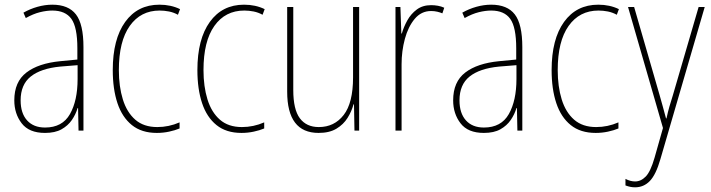

<svg xmlns="http://www.w3.org/2000/svg" viewBox="-20 -650 3033 819"><path d="M203 -630Q272 -630 304 -588.5Q336 -547 336 -449V-93H315L313 -189H311Q303 -162 286.5 -138Q270 -114 242.5 -98.5Q215 -83 172 -83Q104 -83 72.5 -124Q41 -165 41 -222Q41 -301 92.5 -340.5Q144 -380 237 -389L310 -396V-444Q310 -534 284.5 -569.5Q259 -605 203 -605Q179 -605 150.5 -598Q122 -591 90 -573L80 -596Q108 -612 140 -621Q172 -630 203 -630ZM237 -366Q154 -358 111 -323.5Q68 -289 68 -222Q68 -167 95.5 -136.5Q123 -106 172 -106Q246 -106 278.5 -163.5Q311 -221 311 -313V-372Z M649 -83Q584 -83 542.5 -116.5Q501 -150 481 -210Q461 -270 461 -351Q461 -483 514 -556.5Q567 -630 660 -630Q709 -630 748 -611L739 -587Q721 -597 701 -601Q681 -605 661 -605Q580 -605 533.5 -539.5Q487 -474 487 -351Q487 -281 504 -226Q521 -171 557 -139.5Q593 -108 651 -108Q700 -108 746 -128V-102Q727 -94 701.5 -88.5Q676 -83 649 -83Z M1010 -83Q945 -83 903.5 -116.5Q862 -150 842 -210Q822 -270 822 -351Q822 -483 875 -556.5Q928 -630 1021 -630Q1070 -630 1109 -611L1100 -587Q1082 -597 1062 -601Q1042 -605 1022 -605Q941 -605 894.5 -539.5Q848 -474 848 -351Q848 -281 865 -226Q882 -171 918 -139.5Q954 -108 1012 -108Q1061 -108 1107 -128V-102Q1088 -94 1062.5 -88.5Q1037 -83 1010 -83Z M1512 -620V-93H1492L1490 -205H1488Q1480 -175 1462.5 -147Q1445 -119 1415 -101Q1385 -83 1339 -83Q1205 -83 1205 -259V-620H1231V-266Q1231 -183 1259 -145.5Q1287 -108 1340 -108Q1406 -108 1446 -159.5Q1486 -211 1486 -320V-620Z M1819 -628Q1833 -628 1847.5 -625.5Q1862 -623 1875 -617L1867 -593Q1858 -597 1845.5 -600Q1833 -603 1819 -603Q1777 -603 1749 -569.5Q1721 -536 1707 -484Q1693 -432 1693 -376V-93H1667V-620H1688L1692 -507H1694Q1702 -535 1717.5 -563Q1733 -591 1758 -609.5Q1783 -628 1819 -628Z M2075 -630Q2144 -630 2176 -588.5Q2208 -547 2208 -449V-93H2187L2185 -189H2183Q2175 -162 2158.5 -138Q2142 -114 2114.5 -98.5Q2087 -83 2044 -83Q1976 -83 1944.5 -124Q1913 -165 1913 -222Q1913 -301 1964.5 -340.5Q2016 -380 2109 -389L2182 -396V-444Q2182 -534 2156.5 -569.5Q2131 -605 2075 -605Q2051 -605 2022.5 -598Q1994 -591 1962 -573L1952 -596Q1980 -612 2012 -621Q2044 -630 2075 -630ZM2109 -366Q2026 -358 1983 -323.5Q1940 -289 1940 -222Q1940 -167 1967.5 -136.5Q1995 -106 2044 -106Q2118 -106 2150.5 -163.5Q2183 -221 2183 -313V-372Z M2521 -83Q2456 -83 2414.5 -116.5Q2373 -150 2353 -210Q2333 -270 2333 -351Q2333 -483 2386 -556.5Q2439 -630 2532 -630Q2581 -630 2620 -611L2611 -587Q2593 -597 2573 -601Q2553 -605 2533 -605Q2452 -605 2405.5 -539.5Q2359 -474 2359 -351Q2359 -281 2376 -226Q2393 -171 2429 -139.5Q2465 -108 2523 -108Q2572 -108 2618 -128V-102Q2599 -94 2573.5 -88.5Q2548 -83 2521 -83Z M2659 -620H2685L2794 -243Q2803 -211 2808 -193Q2813 -175 2815.5 -165Q2818 -155 2821 -145H2823Q2829 -173 2835.5 -195.5Q2842 -218 2850 -243L2960 -620H2986L2797 29Q2778 95 2752 122Q2726 149 2689 149Q2678 149 2668.5 147Q2659 145 2648 141V113Q2669 124 2689 124Q2714 124 2734.5 103Q2755 82 2772 23L2808 -104Z"/></svg>

Font: Noto Sans Telugu UI Condensed Thin
Style: Regular
Weight: 100
Width: 3
Designer: Jelle Bosma - Monotype Design Team
Foundry: Monotype Imaging Inc.
Version: Version 2.005; ttfautohint (v1.8.4.7-5d5b)